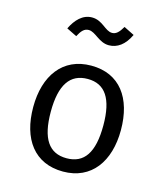

<svg xmlns="http://www.w3.org/2000/svg" viewBox="-116 -861 831 961"><g transform="rotate(15 300.0 -380.5)"><path d="M358 -659C401 -659 439 -685 465 -741L411 -768C393 -737 378 -723 358 -723C321 -723 298 -772 242 -772C194 -772 159 -735 136 -687L189 -661C205 -691 219 -707 242 -707C278 -707 306 -659 358 -659ZM301 -538C153 -538 73 -425 73 -263C73 -97 152 11 300 11C447 11 527 -102 527 -264C527 -430 449 -538 301 -538ZM301 -469C391 -469 436 -403 436 -264C436 -123 391 -58 300 -58C209 -58 164 -123 164 -263C164 -403 210 -469 301 -469Z"/></g></svg>

Font: FiraMono Nerd Font
Style: Regular
Weight: 400
Designer: Carrois Corporate & Edenspiekermann AG
Foundry: Carrois Corporate GbR & Edenspiekermann AG
Version: Version 003.206;Nerd Fonts 3.3.0